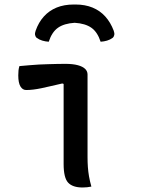

<svg xmlns="http://www.w3.org/2000/svg" viewBox="-20 -827 640 851"><path d="M262 -100Q262 -128 262 -163.5Q262 -199 262 -237Q262 -275 262 -313.5Q262 -352 262 -388.5Q262 -425 262 -455L256 -457Q229 -451 206 -445.5Q183 -440 163.5 -436Q144 -432 127.5 -430Q111 -428 96 -428Q80 -428 70.5 -444Q61 -460 61 -493Q61 -505 62 -514.5Q63 -524 66 -534Q90 -536 111.5 -538Q133 -540 153 -541Q173 -542 192.5 -542.5Q212 -543 231 -543.5Q250 -544 269 -544Q303 -544 325 -538Q347 -532 357.5 -521.5Q368 -511 368 -497Q368 -449 368 -401Q368 -353 368 -306.5Q368 -260 368 -216Q368 -172 368 -132Q368 -107 369.5 -86.5Q371 -66 374.5 -45.5Q378 -25 385 0Q375 2 366 3Q357 4 346 4Q302 4 282 -17.5Q262 -39 262 -100ZM311 -726Q264 -723 237 -704Q210 -685 196 -642Q181 -643 167.5 -647Q154 -651 143 -659Q137 -664 135.5 -672Q134 -680 138 -691Q151 -728 174.5 -754Q198 -780 231 -793.5Q264 -807 307 -807H315Q357 -807 390 -793.5Q423 -780 446.5 -754Q470 -728 484 -691Q488 -680 486.5 -672Q485 -664 479 -659Q468 -651 454.5 -647Q441 -643 426 -642Q412 -685 385 -704Q358 -723 311 -726Z"/></svg>

Font: Recursive Monospace Casual Medium
Style: Regular
Weight: 500
Version: Version 1.047